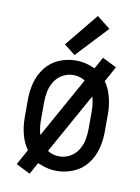

<svg xmlns="http://www.w3.org/2000/svg" viewBox="-90 -830 680 935"><g transform="rotate(10 250.0 -363.0)"><path d="M123 44 53 9 95 -67Q73 -98 63 -136Q52 -177 52 -220V-310Q52 -353 63 -394.5Q74 -436 100.5 -470Q127 -504 167 -521Q207 -538 250 -538Q293 -538 333 -521Q339 -519 345 -516L377 -574L447 -539L405 -463Q427 -432 437 -394Q448 -353 448 -310V-220Q448 -177 437 -135.5Q426 -94 399.5 -60Q373 -26 333 -9Q293 8 250 8Q207 8 167 -9Q161 -11 155 -14ZM250 -64Q278 -64 302.5 -77.5Q327 -91 342 -114.5Q357 -138 362.5 -165Q368 -192 368 -220V-310Q368 -338 362 -365Q361 -372 358 -379L192 -81L198 -77Q222 -64 250 -64ZM142 -151 308 -449 302 -453Q278 -466 250 -466Q222 -466 197.5 -452.5Q173 -439 158 -415.5Q143 -392 137.5 -365Q132 -338 132 -310V-220Q132 -192 138 -165Q139 -158 142 -151ZM238 -563 183 -606 317 -770 383 -718Z"/></g></svg>

Font: Iosevka SS08
Style: Regular
Weight: 400
Monospace: yes
Designer: Belleve Invis
Foundry: Belleve Invis
Version: 2.1.0; ttfautohint (v1.8.2)